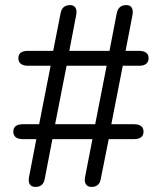

<svg xmlns="http://www.w3.org/2000/svg" viewBox="-20 -732 640 759"><path d="M120.2 6.9Q104.1 6.9 97.7 -3.6Q91.3 -14.2 94.8 -32.4L125 -189L154.3 -182.1H69Q57.7 -182.1 49.4 -185.5Q41 -189 36.8 -195.6Q32.6 -202.2 32.6 -211.5Q32.6 -226.2 42.2 -233.5Q51.8 -240.9 69 -240.9H165L133.3 -233.5L182 -481.6L205.6 -472.1H89Q77.7 -472.1 69.3 -475.8Q60.9 -479.5 56.8 -486.1Q52.6 -492.7 52.6 -502Q52.6 -516.7 62.2 -523.8Q71.7 -530.9 89 -530.9H216.3L188.8 -523.5L219.5 -679.5Q222.9 -696.7 232.5 -704.3Q242.1 -711.9 256.8 -711.9Q271.9 -711.9 278.2 -701.6Q284.6 -691.3 281.2 -672.6L254 -530.9H412.8L441.5 -679.5Q444.9 -696.7 454.8 -704.3Q464.6 -711.9 479.3 -711.9Q494.5 -711.9 500.8 -701.6Q507.1 -691.3 503.7 -672.6L475 -523.5L451.4 -530.9H531Q542.8 -530.9 550.9 -527.5Q559 -524 563.2 -517.9Q567.4 -511.8 567.4 -502Q567.4 -487.8 558 -480Q548.7 -472.1 531 -472.1H439.7L467.2 -481.6L418.5 -232.9L394.4 -240.9H511Q522.8 -240.9 531 -237.4Q539.1 -234 543.2 -227.6Q547.4 -221.3 547.4 -211.5Q547.4 -197.2 538.1 -189.7Q528.7 -182.1 511 -182.1H383.7L411.2 -189L378.5 -25.5Q375.6 -8.3 366.3 -0.7Q356.9 6.9 341.7 6.9Q326.5 6.9 319.7 -3.4Q312.8 -13.7 316.3 -32.4L345.5 -182.1H187.2L157 -25.5Q154 -8.3 144.7 -0.7Q135.4 6.9 120.2 6.9ZM197.9 -240.9H356.3L401.6 -472.1H243.2Z"/></svg>

Font: Nunito ExtraLight
Style: Regular
Weight: 200
Designer: Vernon Adams
Foundry: Vernon Adams
Version: Version 3.602